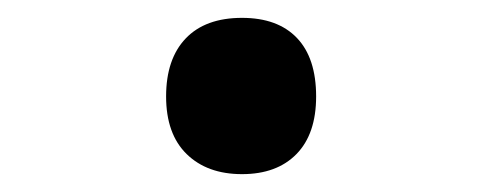

<svg xmlns="http://www.w3.org/2000/svg" viewBox="-20 -184 540 215"><path d="M251 11Q212 11 189 -11.5Q166 -34 166 -76Q166 -118 188 -141Q210 -164 251 -164Q291 -164 312.5 -141.5Q334 -119 334 -76Q334 -34 312 -11.5Q290 11 251 11Z"/></svg>

Font: Noto Sans Mono ExtraCondensed Black
Style: Regular
Weight: 900
Width: 2
Designer: Monotype Design Team
Foundry: Monotype Imaging Inc.
Version: Version 2.014